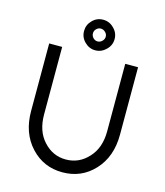

<svg xmlns="http://www.w3.org/2000/svg" viewBox="-133 -1017 972 1129"><g transform="rotate(15 353.5 -452.5)"><path d="M354 -917Q316 -917 289 -889Q262 -862 262 -824Q262 -786 289 -759Q317 -731 354 -731Q392 -731 420 -759Q448 -786 448 -824Q448 -862 420 -889Q393 -917 354 -917ZM354 -863Q370 -863 382 -851Q394 -840 394 -824Q394 -809 382 -797Q370 -785 354 -785Q339 -785 327 -797Q316 -809 316 -824Q316 -840 327 -851Q339 -863 354 -863ZM83 -700V-289Q83 -155 161 -71Q238 12 353 12Q469 12 546 -71Q585 -113 604.5 -167.5Q624 -222 624 -289V-700H546V-289Q546 -188 490 -128Q434 -66 353 -66Q273 -66 217 -128Q162 -188 162 -289V-700Z"/></g></svg>

Font: Unageo
Style: Regular
Weight: 400
Designer: Richard Sepsi
Foundry: Richard Sepsi
Version: Version 2.000